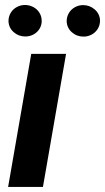

<svg xmlns="http://www.w3.org/2000/svg" viewBox="-20 -742 417 762"><path d="M79.1 -722.2Q96.7 -722.2 112.1 -714.1Q127.4 -706.1 136.5 -691.4Q145.5 -676.8 145.5 -658.7Q145.5 -641.6 136.7 -627.4Q127.9 -613.3 113 -605.2Q98.1 -597.2 80.6 -597.2Q53.7 -597.2 34.2 -614.5Q14.6 -631.8 13.7 -658.2Q13.7 -676.3 22.5 -690.9Q31.2 -705.6 46.4 -713.9Q61.5 -722.2 79.1 -722.2ZM309.6 -721.7Q336.4 -721.7 356.2 -704.3Q376 -687 377 -660.6Q377 -642.6 368.2 -627.9Q359.4 -613.3 344.2 -605Q329.1 -596.7 311.5 -596.7Q284.7 -596.7 265.1 -614Q245.6 -631.3 244.6 -657.7Q244.6 -675.3 253.2 -689.9Q261.7 -704.6 276.9 -713.1Q292 -721.7 309.6 -721.7ZM242.2 -528.3 150.4 0H12.2L104 -528.3Z"/></svg>

Font: Mardoto
Style: Bold Italic
Weight: 700
Italic angle: -12°
Designer: Christian Robertson, Vahan Hovhannisyan
Foundry: Google
Version: Version 1.000